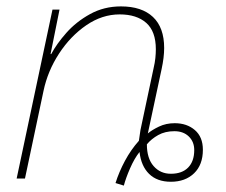

<svg xmlns="http://www.w3.org/2000/svg" viewBox="-20 -558 706 600"><path d="M341 14Q352 -21 370.5 -55.5Q389 -90 414 -118Q415 -126 416.5 -135Q418 -144 419 -152L460 -345Q464 -362 465.5 -376.5Q467 -391 467 -404Q467 -460 437 -486.5Q407 -513 354 -513Q299 -513 249.5 -479Q200 -445 164.5 -390.5Q129 -336 116 -274L58 0H32L144 -528H166L138 -389H140Q157 -421 187.5 -455.5Q218 -490 261.5 -514Q305 -538 358 -538Q423 -538 458 -505Q493 -472 493 -408Q493 -379 485 -342L442 -141Q455 -152 477 -162.5Q499 -173 526 -173Q564 -173 589 -151.5Q614 -130 614 -90Q614 -43 586.5 -16.5Q559 10 514 10Q471 10 446 -14.5Q421 -39 416 -83Q400 -63 386.5 -32Q373 -1 367 22ZM514 -15Q549 -15 568 -34.5Q587 -54 587 -89Q587 -115 570 -131.5Q553 -148 525 -148Q496 -148 474.5 -136Q453 -124 439 -107Q439 -63 460 -39Q481 -15 514 -15Z"/></svg>

Font: Noto Sans Thin
Style: Italic
Weight: 100
Italic angle: -12°
Designer: Monotype Design Team
Foundry: Monotype Imaging Inc.
Version: Version 2.013; ttfautohint (v1.8.4.7-5d5b)